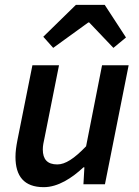

<svg xmlns="http://www.w3.org/2000/svg" viewBox="-20 -762 574 794"><path d="M161 12C220 12 278 -26 325 -70H329L325 0H414L512 -492H402L336 -157C287 -106 250 -82 217 -82C176 -82 157 -103 157 -144C157 -159 160 -173 165 -196L224 -492H114L52 -182C47 -156 44 -135 44 -113C44 -34 79 12 161 12ZM200 -564 345 -669H349L449 -564L501 -607L413 -742H294L159 -610Z"/></svg>

Font: Source Sans Pro Semibold
Style: Italic
Weight: 600
Italic angle: -11°
Designer: Paul D. Hunt
Foundry: Adobe Systems Incorporated
Version: Version 3.006;hotconv 1.0.111;makeotfexe 2.5.65597